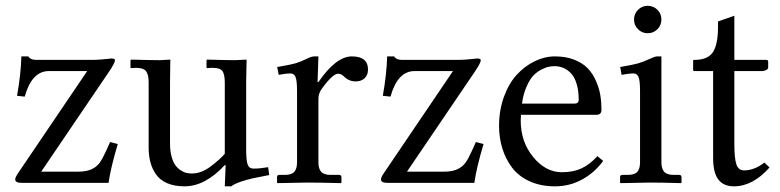

<svg xmlns="http://www.w3.org/2000/svg" viewBox="-20 -639 2726 671"><path d="M106.4 -429.7H301.8Q314.9 -429.7 330.8 -430.9Q346.7 -432.1 357.4 -433.3Q368.2 -434.6 368.7 -434.6Q381.8 -434.6 381.8 -428.7Q381.8 -418.9 359.9 -386.7L124 -39.1H253.4Q281.7 -39.1 299.8 -47.4Q317.9 -55.7 328.4 -70.3Q338.9 -85 352.1 -114.3L364.7 -142.6L391.6 -135.7Q366.7 -52.2 359.4 0H55.7Q33.2 0 33.2 -11.7Q33.2 -19 42 -32.2L284.7 -390.6H150.4Q91.3 -390.6 66.4 -301.3L39.6 -304.2Q53.2 -380.9 54.7 -441.9H79.6Q81.1 -437 88.4 -433.3Q95.7 -429.7 106.4 -429.7Z M840.3 -116.2Q840.3 -78.1 845.5 -64Q850.6 -49.8 865.7 -49.8Q888.7 -49.8 917 -54.7L920.9 -27.3Q882.8 -20 862.5 -15.6Q842.3 -11.2 820.6 -3.7Q798.8 3.9 788.1 12.2H765.6L768.6 -62H765.6Q696.8 12.2 625 12.2Q589.4 12.2 563.7 1Q538.1 -10.3 524.7 -30.3Q511.2 -50.3 505.4 -73Q499.5 -95.7 499.5 -123.5V-351.6Q499.5 -378.4 490.5 -390.1Q481.4 -401.9 455.6 -401.9Q448.7 -401.9 439 -400.9L436 -402.3V-428.2L439 -430.7Q506.3 -428.7 538.6 -428.7L575.2 -430.7L574.2 -351.1V-137.7Q574.2 -112.3 579.3 -93Q584.5 -73.7 592.3 -62.5Q600.1 -51.3 610.8 -44.2Q621.6 -37.1 631.1 -34.9Q640.6 -32.7 650.4 -32.7Q683.1 -32.7 715.3 -56.6Q749.5 -82.5 765.6 -101.6V-349.1Q765.6 -378.4 757.8 -390.1Q750 -401.9 723.6 -401.9Q710.4 -401.9 703.6 -400.9L701.7 -403.3V-427.7L703.6 -430.7Q774.4 -428.7 802.2 -428.7L841.8 -430.7L840.3 -352.1Z M1018.1 -71.8V-320.8Q1018.1 -356.9 1012.9 -369.6Q1007.8 -382.3 995.6 -382.3Q978 -382.3 954.1 -377.4L948.7 -404.8Q994.6 -412.6 1012 -417.5Q1029.3 -422.4 1052.2 -433.6Q1068.8 -441.9 1077.6 -441.9H1092.8L1089.8 -352.1H1092.8Q1154.3 -441.9 1209.5 -441.9Q1266.1 -441.9 1266.1 -396Q1266.1 -376.5 1254.2 -365.5Q1242.2 -354.5 1222.7 -354.5Q1199.2 -354.5 1181.6 -372.1Q1172.4 -381.3 1161.6 -381.3Q1142.6 -381.3 1104.5 -328.6Q1092.8 -312.5 1092.8 -293.9V-71.8Q1092.8 -49.3 1102.5 -38.6Q1112.3 -27.8 1135.7 -27.8H1165Q1173.3 -27.8 1173.3 -19.5V-1L1171.4 1Q1092.8 -1 1053.7 -1L950.2 1L948.2 -1V-19.5Q948.2 -27.8 956.1 -27.8H975.1Q999 -27.8 1008.5 -38.6Q1018.1 -49.3 1018.1 -71.8Z M1384.8 -429.7H1580.1Q1593.3 -429.7 1609.1 -430.9Q1625 -432.1 1635.7 -433.3Q1646.5 -434.6 1647 -434.6Q1660.2 -434.6 1660.2 -428.7Q1660.2 -418.9 1638.2 -386.7L1402.3 -39.1H1531.7Q1560.1 -39.1 1578.1 -47.4Q1596.2 -55.7 1606.7 -70.3Q1617.2 -85 1630.4 -114.3L1643.1 -142.6L1669.9 -135.7Q1645 -52.2 1637.7 0H1334Q1311.5 0 1311.5 -11.7Q1311.5 -19 1320.3 -32.2L1563 -390.6H1428.7Q1369.6 -390.6 1344.7 -301.3L1317.9 -304.2Q1331.5 -380.9 1333 -441.9H1357.9Q1359.4 -437 1366.7 -433.3Q1374 -429.7 1384.8 -429.7Z M1804.2 -276.9H1987.8Q2002.4 -276.9 2002.4 -290.5Q2002.4 -323.7 1994.6 -347.9Q1986.8 -372.1 1973.9 -384.5Q1960.9 -397 1947.3 -402.3Q1933.6 -407.7 1918.5 -407.7Q1909.2 -407.7 1899.2 -406Q1889.2 -404.3 1873.3 -396.5Q1857.4 -388.7 1844.7 -375.7Q1832 -362.8 1820.6 -337.2Q1809.1 -311.5 1804.2 -276.9ZM2067.9 -93.3 2087.9 -76.7Q2058.6 -36.1 2014.9 -12Q1971.2 12.2 1919.4 12.2Q1869.6 12.2 1831.1 -5.4Q1792.5 -22.9 1769.8 -53Q1747.1 -83 1735.6 -120.1Q1724.1 -157.2 1724.1 -199.2Q1724.1 -253.9 1741.2 -300.8Q1758.3 -347.7 1786.1 -377.9Q1814 -408.2 1848.6 -425Q1883.3 -441.9 1919.4 -441.9Q1957.5 -441.9 1986.8 -430.4Q2016.1 -418.9 2033.7 -400.6Q2051.3 -382.3 2062.5 -356.9Q2073.7 -331.5 2077.9 -306.9Q2082 -282.2 2082 -254.9Q2082 -237.8 2064 -237.8H1800.8Q1799.8 -227.1 1799.8 -217.8Q1799.8 -143.1 1843.5 -90.1Q1887.2 -37.1 1943.4 -37.1Q1983.4 -37.1 2012.2 -50.5Q2041 -64 2067.9 -93.3Z M2209.7 -536.9Q2195.8 -550.8 2195.8 -570.8Q2195.8 -590.8 2209.7 -604.7Q2223.6 -618.7 2243.7 -618.7Q2263.7 -618.7 2277.6 -604.7Q2291.5 -590.8 2291.5 -570.8Q2291.5 -550.8 2277.6 -536.9Q2263.7 -522.9 2243.7 -522.9Q2223.6 -522.9 2209.7 -536.9ZM2291.5 -71.8Q2291.5 -49.3 2301.3 -38.6Q2311 -27.8 2334.5 -27.8H2353.5Q2361.8 -27.8 2361.8 -19.5V-1L2359.9 1Q2291.5 -1 2252.4 -1L2148.9 1L2147 -1V-19.5Q2147 -27.8 2154.8 -27.8H2173.8Q2197.8 -27.8 2207.3 -38.6Q2216.8 -49.3 2216.8 -71.8V-320.8Q2216.8 -357.9 2211.4 -370.1Q2206.1 -382.3 2194.3 -382.3Q2176.8 -382.3 2152.3 -377.4L2147.5 -404.8Q2192.9 -412.6 2210.7 -417.7Q2228.5 -422.9 2251.5 -433.6Q2269 -441.9 2276.4 -441.9H2291.5Z M2546.4 -390.6V-134.8Q2546.4 -85.9 2553.5 -64.7Q2560.5 -43.5 2580.1 -43.5Q2616.2 -43.5 2651.4 -70.8L2669.4 -53.7Q2610.8 12.2 2544.9 12.2Q2508.8 12.2 2490.5 -11.5Q2472.2 -35.2 2472.2 -87.4V-390.6H2407.2Q2402.3 -390.6 2402.3 -394.5V-425.8Q2402.3 -429.7 2406.2 -429.7Q2454.1 -429.7 2471.7 -457Q2489.3 -484.4 2489.3 -544.9V-564L2546.4 -584V-429.7H2656.7Q2664.6 -429.7 2664.6 -423.8V-403.8Q2664.6 -397.5 2657.2 -394Q2649.9 -390.6 2641.1 -390.6Z"/></svg>

Font: Libertinage
Style: f
Weight: 400
Designer: OSP
Foundry: OSP
Version: Version 1.0; 2008; OFL relea